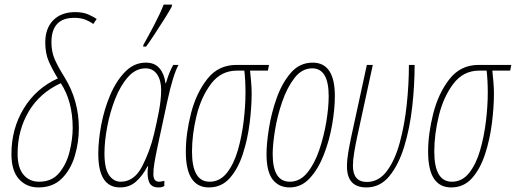

<svg xmlns="http://www.w3.org/2000/svg" viewBox="-20 -810 2257 840"><path d="M148 10Q212 10 251 -29.5Q290 -69 307.5 -128.5Q325 -188 325 -249Q325 -370 263 -471Q236 -514 220.5 -548Q205 -582 205 -625Q205 -732 305 -732Q335 -732 356 -723Q377 -714 388 -705L403 -727Q392 -735 368 -746Q344 -757 309 -757Q248 -757 213 -721.5Q178 -686 178 -624Q178 -576 194 -540Q210 -504 233 -467Q138 -424 84 -335.5Q30 -247 30 -136Q30 -63 63 -26.5Q96 10 148 10ZM151 -15Q109 -15 83 -45.5Q57 -76 57 -138Q57 -240 105.5 -322Q154 -404 246 -446Q298 -367 298 -250Q298 -202 284.5 -147Q271 -92 239 -53.5Q207 -15 151 -15Z M505 10Q546 10 574.5 -15Q603 -40 626 -83H628Q622 -41 631.5 -15.5Q641 10 673 10Q692 10 699 3V-19Q685 -15 676 -15Q651 -15 651 -48Q651 -70 655.5 -97Q660 -124 669 -167L712 -367Q737 -483 761 -526H738Q720 -495 706 -446H704Q699 -486 678 -511Q657 -536 618 -536Q567 -536 528 -496.5Q489 -457 462.5 -395Q436 -333 423 -264Q410 -195 410 -137Q410 10 505 10ZM508 -15Q477 -15 457 -44Q437 -73 437 -139Q437 -191 449 -255Q461 -319 484 -377.5Q507 -436 540.5 -473.5Q574 -511 617 -511Q649 -511 667 -485Q685 -459 685 -417Q685 -375 675.5 -324.5Q666 -274 654 -224Q636 -148 601.5 -81.5Q567 -15 508 -15ZM606 -606H619Q631 -622 654.5 -657.5Q678 -693 700.5 -729Q723 -765 731 -780L733 -790H696Q682 -753 655 -701.5Q628 -650 608 -615Z M894 10Q949 10 985 -30.5Q1021 -71 1042 -135Q1063 -199 1072 -270Q1081 -341 1081 -401Q1081 -426 1078.5 -453.5Q1076 -481 1074 -501H1152L1157 -526H1014Q935 -526 886.5 -464Q838 -402 815.5 -313.5Q793 -225 793 -146Q793 10 894 10ZM897 -15Q820 -15 820 -147Q820 -222 840 -304Q860 -386 903.5 -443.5Q947 -501 1016 -501H1049Q1054 -459 1054 -404Q1054 -347 1046 -280Q1038 -213 1020.5 -152.5Q1003 -92 972.5 -53.5Q942 -15 897 -15Z M1247 10Q1298 10 1335 -30Q1372 -70 1396.5 -132.5Q1421 -195 1433 -264Q1445 -333 1445 -390Q1445 -536 1348 -536Q1291 -536 1252.5 -491.5Q1214 -447 1190.5 -381Q1167 -315 1156.5 -248Q1146 -181 1146 -136Q1146 -59 1173 -24.5Q1200 10 1247 10ZM1248 -15Q1173 -15 1173 -136Q1173 -177 1183 -239.5Q1193 -302 1214.5 -364.5Q1236 -427 1268.5 -469Q1301 -511 1346 -511Q1418 -511 1418 -389Q1418 -340 1407.5 -276.5Q1397 -213 1376.5 -153Q1356 -93 1324 -54Q1292 -15 1248 -15Z M1583 10Q1643 10 1683.5 -39.5Q1724 -89 1748.5 -169Q1773 -249 1783.5 -343Q1794 -437 1794 -526H1769Q1769 -442 1759.5 -352.5Q1750 -263 1729 -186Q1708 -109 1672.5 -61.5Q1637 -14 1585 -14Q1524 -14 1524 -85Q1524 -109 1529.5 -142.5Q1535 -176 1543 -213L1611 -526H1585L1517 -213Q1509 -175 1503.5 -142.5Q1498 -110 1498 -82Q1498 10 1583 10Z M1954 10Q2009 10 2045 -30.5Q2081 -71 2102 -135Q2123 -199 2132 -270Q2141 -341 2141 -401Q2141 -426 2138.5 -453.5Q2136 -481 2134 -501H2212L2217 -526H2074Q1995 -526 1946.5 -464Q1898 -402 1875.5 -313.5Q1853 -225 1853 -146Q1853 10 1954 10ZM1957 -15Q1880 -15 1880 -147Q1880 -222 1900 -304Q1920 -386 1963.5 -443.5Q2007 -501 2076 -501H2109Q2114 -459 2114 -404Q2114 -347 2106 -280Q2098 -213 2080.5 -152.5Q2063 -92 2032.5 -53.5Q2002 -15 1957 -15Z"/></svg>

Font: Noto Sans Display Condensed Thin
Style: Italic
Weight: 250
Width: 3
Italic angle: -12°
Designer: Monotype Design Team
Foundry: Monotype Imaging Inc.
Version: Version 1.900